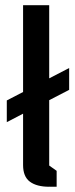

<svg xmlns="http://www.w3.org/2000/svg" viewBox="-20 -729 290 743"><path d="M6.3 -340.3 69.3 -373V-709H170.4V-425.8L247.6 -465.8V-381.3L170.4 -341.3V-88.4L199.2 -67.9V-6.3H171.4L170.4 -7.3V-6.3Q122.1 -6.3 95.7 -25.9Q69.3 -45.4 69.3 -90.3V-289.1L6.3 -256.3Z"/></svg>

Font: Basic
Style: Regular
Weight: 400
Designer: Magnus Gaarde
Foundry: Magnus Gaarde
Version: Version 1.003; ttfautohint (v1.1) -l 6 -r 16 -G 0 -x 16 -D l